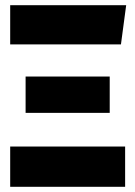

<svg xmlns="http://www.w3.org/2000/svg" viewBox="-20 -715 517 735"><path d="M463 -695 443 -545H19V-695ZM400 -422V-283H78V-422ZM459 -154V0H19V-154Z"/></svg>

Font: Fira Sans Condensed ExtraBold
Style: Regular
Weight: 800
Width: 3
Designer: Carrois Corporate & Edenspiekermann AG
Foundry: Carrois Corporate GbR & Edenspiekermann AG
Version: Version 4.203